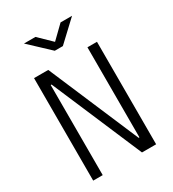

<svg xmlns="http://www.w3.org/2000/svg" viewBox="-213 -1012 1011 1125"><g transform="rotate(-30 293.0 -449.0)"><path d="M410.2 0H505.9V-693.4H441.4V-84H436L176.3 -693.4H80.1V0H144.5V-609.4H150.4ZM265.6 -771.5H320.3L455.6 -898.4H377.9L293 -815.9L208 -898.4H130.4Z"/></g></svg>

Font: Cascadia Mono Light
Style: Regular
Weight: 300
Monospace: yes
Designer: Aaron Bell
Foundry: Saja Typeworks
Version: Version 2404.023